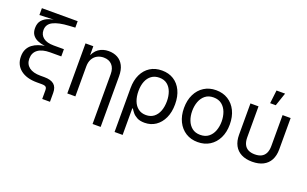

<svg xmlns="http://www.w3.org/2000/svg" viewBox="-102 -1254 3129 1955"><g transform="rotate(20 1463.0 -276.5)"><path d="M406.7 140.1V45.9Q406.7 28.3 401.6 18.3Q396.5 8.3 384.3 4.2Q372.1 0 350.6 0H297.9Q184.6 0 119.6 -51.5Q54.7 -103 54.7 -192.9Q54.7 -240.2 71.5 -273.2Q88.4 -306.2 116.5 -327.1Q144.5 -348.1 178.7 -360.1Q212.9 -372.1 248.3 -377Q283.7 -381.8 314 -382.3L314.5 -372.1Q277.3 -372.6 238.3 -377.9Q199.2 -383.3 165.5 -397.9Q131.8 -412.6 111.3 -440.4Q90.8 -468.3 90.8 -513.7Q90.8 -567.4 118.4 -598.9Q146 -630.4 189.2 -645.5Q232.4 -660.6 278.8 -663.6V-660.6L87.4 -653.3V-727.5H475.1V-657.7L409.2 -653.8Q296.4 -647.5 237.5 -617.4Q178.7 -587.4 178.7 -523.9Q178.7 -472.2 217.5 -441.9Q256.3 -411.6 330.1 -411.6H440.9V-333.5H320.3Q234.4 -333.5 188.5 -299.3Q142.6 -265.1 142.6 -202.1Q142.6 -142.1 185.3 -109.1Q228 -76.2 308.1 -76.2H351.6Q421.4 -76.2 456.1 -47.1Q490.7 -18.1 490.7 44.4V140.1Z M714.8 -324.2V0H627.4V-542.5H711.9L712.4 -411.1H698.7Q723.6 -485.8 769.8 -517.8Q815.9 -549.8 877.4 -549.8Q932.6 -549.8 974.4 -527.1Q1016.1 -504.4 1039.6 -458.7Q1063 -413.1 1063 -343.8V204.1H975.6V-336.4Q975.6 -399.9 942.6 -435.3Q909.7 -470.7 852.5 -470.7Q813.5 -470.7 782.2 -453.9Q751 -437 732.9 -404.3Q714.8 -371.6 714.8 -324.2Z M1213.9 204.1V-271Q1213.9 -356.4 1243.9 -418.9Q1273.9 -481.4 1327.9 -515.6Q1381.8 -549.8 1455.6 -549.8Q1528.8 -549.8 1582.8 -515.9Q1636.7 -481.9 1666.7 -419.4Q1696.8 -356.9 1696.8 -271Q1696.8 -185.5 1667.5 -122.1Q1638.2 -58.6 1586.4 -23.4Q1534.7 11.7 1466.8 11.7Q1416.5 11.7 1385 -5.4Q1353.5 -22.5 1335.7 -44.7Q1317.9 -66.9 1307.6 -84H1301.3V204.1ZM1453.6 -66.9Q1504.4 -66.9 1538.8 -93.8Q1573.2 -120.6 1590.6 -166.7Q1607.9 -212.9 1607.9 -271.5Q1607.9 -327.6 1591.1 -373Q1574.2 -418.5 1540.5 -445.1Q1506.8 -471.7 1455.1 -471.7Q1405.3 -471.7 1370.6 -446.5Q1335.9 -421.4 1317.9 -376.5Q1299.8 -331.5 1299.8 -271.5Q1299.8 -211.4 1317.6 -165Q1335.4 -118.7 1369.9 -92.8Q1404.3 -66.9 1453.6 -66.9Z M2042 11.7Q1968.3 11.7 1912.6 -23.4Q1856.9 -58.6 1825.7 -121.6Q1794.4 -184.6 1794.4 -268.1Q1794.4 -353 1825.7 -416.3Q1856.9 -479.5 1912.6 -514.6Q1968.3 -549.8 2042 -549.8Q2116.7 -549.8 2172.6 -514.6Q2228.5 -479.5 2259.5 -416.3Q2290.5 -353 2290.5 -268.1Q2290.5 -184.6 2259.5 -121.6Q2228.5 -58.6 2172.6 -23.4Q2116.7 11.7 2042 11.7ZM2042 -66.4Q2096.7 -66.4 2132.1 -94.2Q2167.5 -122.1 2184.8 -168Q2202.1 -213.9 2202.1 -268.1Q2202.1 -322.8 2184.8 -369.1Q2167.5 -415.5 2132.1 -443.6Q2096.7 -471.7 2042 -471.7Q1988.3 -471.7 1953.1 -443.6Q1918 -415.5 1900.6 -369.4Q1883.3 -323.2 1883.3 -268.1Q1883.3 -213.9 1900.6 -168Q1918 -122.1 1953.1 -94.2Q1988.3 -66.4 2042 -66.4Z M2632.3 9.8Q2563 9.8 2514.4 -15.1Q2465.8 -40 2440.2 -87.6Q2414.6 -135.3 2414.6 -203.1V-542.5H2502V-207.5Q2502 -162.1 2516.6 -131.3Q2531.2 -100.6 2560.3 -85.2Q2589.4 -69.8 2632.3 -69.8Q2675.8 -69.8 2704.6 -85.2Q2733.4 -100.6 2748 -131.3Q2762.7 -162.1 2762.7 -207.5V-542.5H2850.1V-203.1Q2850.1 -135.3 2824.7 -87.6Q2799.3 -40 2750.7 -15.1Q2702.1 9.8 2632.3 9.8ZM2602.1 -613.3 2619.1 -756.8H2711.9L2663.1 -613.3Z"/></g></svg>

Font: Inter 16pt
Style: Regular
Weight: 400
Version: Version 4.001;git-66647c0bb